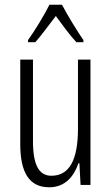

<svg xmlns="http://www.w3.org/2000/svg" viewBox="-20 -785 472 815"><path d="M243 -765H190C168 -721 128 -655 99 -615V-606H130C155 -634 189 -681 217 -717C245 -679 276 -636 304 -606H334V-615C312 -646 267 -719 243 -765ZM364 -532H311V-240C311 -103 273 -39 198 -39C146 -39 120 -84 120 -185V-532H66V-173C66 -56 102 10 189 10C257 10 294 -37 313 -92H317L322 0H364Z"/></svg>

Font: Noto Sans Devanagari ExtraCondensed Light
Style: Regular
Weight: 300
Width: 2
Designer: Jelle Bosma - Monotype Design Team
Foundry: Monotype Imaging Inc.
Version: Version 2.004